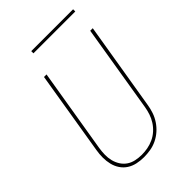

<svg xmlns="http://www.w3.org/2000/svg" viewBox="-259 -1002 1119 1119"><g transform="rotate(-45 300.0 -443.0)"><path d="M246 8Q217 8 189.5 2Q162 -4 139.5 -18.5Q117 -33 102 -55.5Q87 -78 80.5 -105Q74 -132 74 -160.5Q74 -189 79 -218L164 -735H185L99 -215Q95 -189 94.5 -163.5Q94 -138 100 -114Q106 -90 119 -69.5Q132 -49 151.5 -35.5Q171 -22 196 -16.5Q221 -11 247 -11Q271 -11 295.5 -15.5Q320 -20 344 -31Q368 -42 388 -60Q408 -78 422 -100Q436 -122 444 -146Q452 -170 456 -194L545 -735H566L476 -191Q472 -165 463 -138.5Q454 -112 438 -88Q422 -64 400.5 -45Q379 -26 353 -13.5Q327 -1 299.5 3.5Q272 8 246 8ZM218 -876V-894H563V-876Z"/></g></svg>

Font: Iosevka Thin Extended Oblique
Style: Regular
Weight: 100
Width: 7
Italic angle: -9°
Monospace: yes
Designer: Belleve Invis
Foundry: Belleve Invis
Version: Version 32.5.0; ttfautohint (v1.8.4)